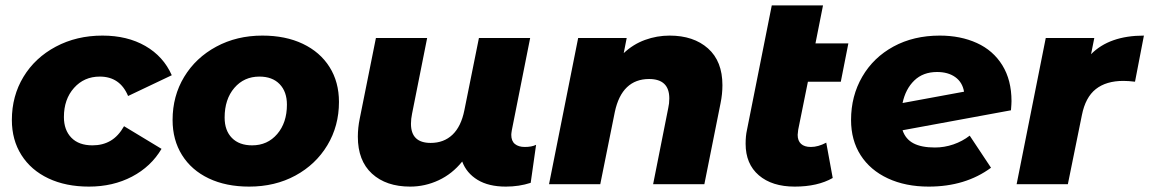

<svg xmlns="http://www.w3.org/2000/svg" viewBox="-20 -683 4262 712"><path d="M24 -238Q24 -327 67 -398Q110 -469 187 -510Q264 -551 360 -551Q452 -551 519 -512.5Q586 -474 617 -404L455 -327Q425 -399 350 -399Q292 -399 254.5 -357Q217 -315 217 -249Q217 -201 244.5 -172.5Q272 -144 323 -144Q361 -144 390 -161Q419 -178 440 -215L579 -131Q540 -65 469.5 -28Q399 9 310 9Q224 9 159.5 -21.5Q95 -52 59.5 -108Q24 -164 24 -238Z M620 -238Q620 -327 663 -398Q706 -469 782 -510Q858 -551 953 -551Q1039 -551 1103 -520.5Q1167 -490 1202 -434.5Q1237 -379 1237 -305Q1237 -216 1194 -144.5Q1151 -73 1075.5 -32Q1000 9 904 9Q818 9 754 -21.5Q690 -52 655 -108Q620 -164 620 -238ZM1044 -295Q1044 -343 1017 -371Q990 -399 942 -399Q885 -399 849 -357Q813 -315 813 -247Q813 -199 840 -171.5Q867 -144 915 -144Q972 -144 1008 -186Q1044 -228 1044 -295Z M1968 -146 1948 -5Q1905 9 1856 9Q1792 9 1751 -16Q1710 -41 1694 -84Q1657 -38 1606.5 -14.5Q1556 9 1501 9Q1412 9 1359.5 -39Q1307 -87 1307 -176Q1307 -209 1314 -243L1374 -542H1564L1508 -261Q1504 -242 1504 -224Q1504 -153 1577 -153Q1626 -153 1658 -183.5Q1690 -214 1702 -274L1756 -542H1946L1878 -200Q1876 -188 1876 -183Q1876 -160 1889.5 -149Q1903 -138 1926 -138Q1952 -138 1968 -146Z M2659 -367Q2659 -334 2652 -300L2592 0H2402L2458 -282Q2462 -299 2462 -318Q2462 -390 2387 -390Q2337 -390 2305 -359.5Q2273 -329 2260 -268L2206 0H2016L2124 -542H2304L2293 -486Q2328 -519 2372 -535Q2416 -551 2463 -551Q2552 -551 2605.5 -503.5Q2659 -456 2659 -367Z M2940 -202Q2938 -188 2938 -183Q2938 -161 2950.5 -149.5Q2963 -138 2987 -138Q3014 -138 3044 -154L3068 -23Q3012 9 2927 9Q2843 9 2794 -33Q2745 -75 2745 -150Q2745 -179 2750 -201L2842 -663H3032L3004 -522H3126L3098 -380H2976Z M3731 -308Q3731 -298 3729 -274L3327 -200Q3338 -167 3367.5 -151.5Q3397 -136 3447 -136Q3482 -136 3515.5 -147.5Q3549 -159 3576 -180L3655 -61Q3560 9 3424 9Q3338 9 3272.5 -21.5Q3207 -52 3171.5 -107.5Q3136 -163 3136 -238Q3136 -327 3177.5 -398.5Q3219 -470 3293.5 -510.5Q3368 -551 3465 -551Q3542 -551 3602.5 -523.5Q3663 -496 3697 -441Q3731 -386 3731 -308ZM3327 -301 3555 -343Q3549 -378 3522.5 -397Q3496 -416 3455 -416Q3403 -416 3370.5 -384.5Q3338 -353 3327 -301Z M4222 -551 4189 -380Q4164 -383 4146 -383Q4082 -383 4043.5 -352.5Q4005 -322 3992 -256L3940 0H3750L3858 -542H4038L4026 -482Q4094 -551 4222 -551Z"/></svg>

Font: Montserrat Alternates ExtraBold
Style: Italic
Weight: 800
Italic angle: -11.3°
Designer: Julieta Ulanovsky
Foundry: Julieta Ulanovsky
Version: Version 7.200